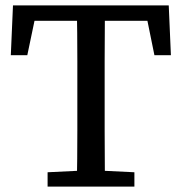

<svg xmlns="http://www.w3.org/2000/svg" viewBox="-20 -690 672 710"><path d="M156 0V-53L300 -60H333L477 -53V0ZM264 0Q265 -52 265.5 -103.5Q266 -155 266 -207V-311V-360Q266 -360 266 -463Q266 -515 265.5 -567Q265 -619 264 -670H368Q368 -619 367.5 -567.5Q367 -516 367 -464V-360V-311V-208Q367 -155 367.5 -103.5Q368 -52 368 0ZM20 -486 28 -670H604L612 -486H551L516 -658L563 -613H70L117 -658L81 -486Z"/></svg>

Font: myMathFont
Style: Regular
Weight: 400
Designer: Ross Mills, John Hudson & Paul Hanslow, Tiro Typeworks Ltd; with prior portions MicroPress Inc., and Coen Hoffman. Math 
Foundry: Tiro Typeworks Ltd
Version: Version 2.13 b171